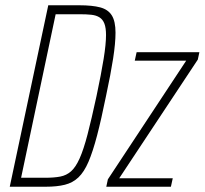

<svg xmlns="http://www.w3.org/2000/svg" viewBox="-20 -708 776 728"><path d="M17 0 163 -688H281Q330 -688 360 -680Q390 -672 404 -649.5Q418 -627 418 -584Q418 -545 409 -486.5Q400 -428 382 -344Q364 -255 348 -194Q332 -133 315.5 -94.5Q299 -56 277.5 -35.5Q256 -15 226 -7.5Q196 0 154 0ZM60 -34H152Q185 -34 208.5 -38.5Q232 -43 249.5 -58.5Q267 -74 282 -107.5Q297 -141 312 -198.5Q327 -256 346 -344Q364 -429 373 -485Q382 -541 382 -575Q382 -602 376 -618Q370 -634 357.5 -642Q345 -650 326.5 -652Q308 -654 283 -654H191ZM383 0 389 -28 686 -478H491L498 -510H736L730 -482L432 -32H635L628 0Z"/></svg>

Font: Saira Condensed Thin
Style: Italic
Weight: 250
Width: 3
Italic angle: -12°
Designer: Hector Gatti with collaboration of the Omnibus-Type team
Foundry: Omnibus-Type
Version: Version 1.101